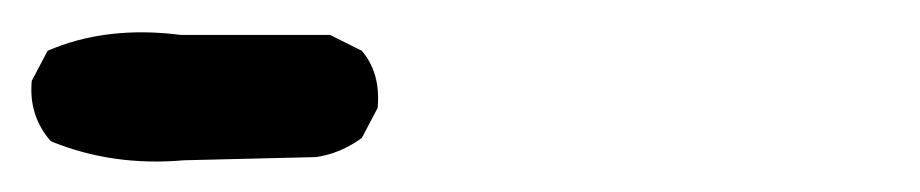

<svg xmlns="http://www.w3.org/2000/svg" viewBox="-60 67 580 121"><path d="M56 168Q11 172 -28 156Q-42 140 -40 118L-30 99Q7 83 54 89H148L168 99Q180 113 178 135L168 154Q154 164 139 166Z"/></svg>

Font: NaniFont Regular
Style: Regular
Weight: 400
Designer: Nanigashitei
Version: Version 1.036